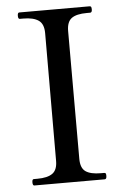

<svg xmlns="http://www.w3.org/2000/svg" viewBox="-53 -768 521 807"><g transform="rotate(-5 208.0 -365.0)"><path d="M59 0Q52 0 52 -14Q52 -27 59 -27H74Q117 -27 138 -42Q159 -57 159 -95L160 -634Q160 -673 138 -688Q116 -703 74 -703H59Q52 -703 52 -716Q52 -730 59 -730H356Q361 -730 362.5 -726.5Q364 -723 364 -716Q364 -703 356 -703H342Q298 -703 277.5 -688Q257 -673 257 -634V-95Q257 -56 278 -41.5Q299 -27 342 -27H356Q361 -27 362.5 -24Q364 -21 364 -14Q364 0 356 0Z"/></g></svg>

Font: Shippori Mincho Medium
Style: Regular
Weight: 500
Designer: FONTDASU
Foundry: FONTDASU / Google Inc. / but / Adobe
Version: Version 3.110; ttfautohint (v1.8.3)